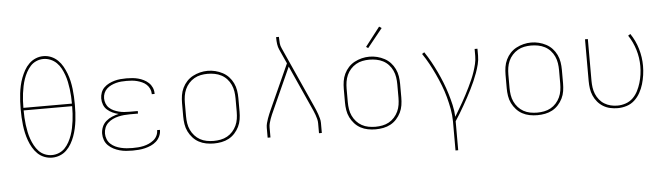

<svg xmlns="http://www.w3.org/2000/svg" viewBox="-54 -975 4909 1419"><g transform="rotate(-5 2400.0 -265.5)"><path d="M300 8Q270 8 242 -3Q214 -14 193 -34.5Q172 -55 157 -81Q142 -107 132 -134.5Q122 -162 115.5 -191Q109 -220 105.5 -249.5Q102 -279 100.5 -308.5Q99 -338 99 -368Q99 -397 100.5 -426.5Q102 -456 105.5 -485.5Q109 -515 115.5 -544Q122 -573 132.5 -600.5Q143 -628 157.5 -654Q172 -680 193.5 -701Q215 -722 242.5 -733.5Q270 -745 300 -745Q330 -745 357.5 -733.5Q385 -722 406.5 -701Q428 -680 442.5 -654Q457 -628 467.5 -600.5Q478 -573 484.5 -544Q491 -515 494.5 -485.5Q498 -456 499.5 -426.5Q501 -397 501 -367Q501 -338 499.5 -308.5Q498 -279 494.5 -249.5Q491 -220 484.5 -191Q478 -162 468 -134.5Q458 -107 443 -81Q428 -55 407 -34.5Q386 -14 358 -3Q330 8 300 8ZM120 -377H480Q480 -404 478.5 -431Q477 -458 473.5 -485Q470 -512 464.5 -538.5Q459 -565 450 -590.5Q441 -616 428 -640.5Q415 -665 395.5 -684Q376 -703 350.5 -713.5Q325 -724 298 -724Q271 -724 245.5 -713Q220 -702 202 -682Q184 -662 171 -638Q158 -614 149.5 -589Q141 -564 135.5 -537.5Q130 -511 126.5 -484.5Q123 -458 121.5 -431Q120 -404 120 -377ZM300 -11Q327 -11 352.5 -21.5Q378 -32 396.5 -51.5Q415 -71 428 -95Q441 -119 450 -144.5Q459 -170 464.5 -196.5Q470 -223 473.5 -250Q477 -277 478.5 -304Q480 -331 480 -358H120Q120 -331 121.5 -304Q123 -277 126.5 -250Q130 -223 135.5 -196.5Q141 -170 150 -144.5Q159 -119 172 -95Q185 -71 203.5 -51.5Q222 -32 247.5 -21.5Q273 -11 300 -11Z M897 8Q873 8 849 6Q825 4 801.5 -2.5Q778 -9 756.5 -20Q735 -31 717.5 -48Q700 -65 691.5 -88Q683 -111 683 -135Q683 -161 693 -185.5Q703 -210 723 -227.5Q743 -245 767.5 -255Q792 -265 817 -271Q794 -276 772.5 -286Q751 -296 733.5 -311.5Q716 -327 707.5 -349.5Q699 -372 699 -396Q699 -418 707 -439.5Q715 -461 731 -476.5Q747 -492 767 -502Q787 -512 808.5 -518Q830 -524 852.5 -526Q875 -528 897 -528Q919 -528 941 -526Q963 -524 984 -518.5Q1005 -513 1025 -503Q1045 -493 1061 -478Q1077 -463 1086 -442.5Q1095 -422 1095 -400Q1095 -398 1095 -397Q1095 -396 1095 -395H1074Q1074 -396 1074 -397Q1074 -398 1074 -399Q1074 -418 1065.5 -436Q1057 -454 1043 -467Q1029 -480 1011 -488Q993 -496 974 -501Q955 -506 935.5 -507.5Q916 -509 897 -509Q877 -509 857.5 -507.5Q838 -506 819 -501Q800 -496 782 -487.5Q764 -479 749.5 -465.5Q735 -452 727.5 -433.5Q720 -415 720 -395Q720 -375 727.5 -356Q735 -337 749.5 -323.5Q764 -310 782.5 -301.5Q801 -293 820.5 -288Q840 -283 860 -281.5Q880 -280 900 -280H960V-261H900Q878 -261 856.5 -259Q835 -257 813.5 -252Q792 -247 772 -237.5Q752 -228 736 -213Q720 -198 712 -177.5Q704 -157 704 -135Q704 -114 712 -93.5Q720 -73 736 -58Q752 -43 771.5 -34Q791 -25 812 -20Q833 -15 854.5 -13Q876 -11 897 -11Q918 -11 938.5 -12.5Q959 -14 979.5 -18.5Q1000 -23 1019 -31.5Q1038 -40 1054.5 -53Q1071 -66 1080.5 -85Q1090 -104 1090 -125Q1090 -125 1090 -125.5Q1090 -126 1090 -127H1111Q1111 -126 1111 -125.5Q1111 -125 1111 -124Q1111 -101 1100.5 -79Q1090 -57 1072.5 -41.5Q1055 -26 1033.5 -16.5Q1012 -7 989.5 -1.5Q967 4 943.5 6Q920 8 897 8Z M1500 8Q1471 8 1442.5 2.5Q1414 -3 1389 -16.5Q1364 -30 1344.5 -51.5Q1325 -73 1312.5 -98.5Q1300 -124 1295.5 -152.5Q1291 -181 1291 -210V-310Q1291 -339 1295.5 -367.5Q1300 -396 1312.5 -422Q1325 -448 1344.5 -469Q1364 -490 1389.5 -503.5Q1415 -517 1443 -524Q1471 -531 1500 -531Q1529 -531 1557 -524Q1585 -517 1610.5 -503.5Q1636 -490 1655.5 -469Q1675 -448 1687.5 -422Q1700 -396 1704.5 -367.5Q1709 -339 1709 -310V-210Q1709 -181 1704.5 -152.5Q1700 -124 1687.5 -98.5Q1675 -73 1655.5 -51.5Q1636 -30 1611 -16.5Q1586 -3 1557.5 2.5Q1529 8 1500 8ZM1500 -11Q1526 -11 1552 -16Q1578 -21 1600.5 -33.5Q1623 -46 1640.5 -65.5Q1658 -85 1669 -108.5Q1680 -132 1684 -158Q1688 -184 1688 -210V-310Q1688 -336 1684 -362Q1680 -388 1669 -412Q1658 -436 1640 -455.5Q1622 -475 1599 -487Q1576 -499 1550 -504Q1524 -509 1497 -509Q1472 -509 1446.5 -504Q1421 -499 1398.5 -486Q1376 -473 1358.5 -453.5Q1341 -434 1330.5 -410.5Q1320 -387 1316 -361.5Q1312 -336 1312 -310V-210Q1312 -184 1316 -158Q1320 -132 1331 -108.5Q1342 -85 1359.5 -65.5Q1377 -46 1399.5 -33.5Q1422 -21 1448 -16Q1474 -11 1500 -11Z M1899 0V-74Q1899 -91 1903.5 -107.5Q1908 -124 1913.5 -140.5Q1919 -157 1926 -173Q1933 -189 1940 -205L2089 -535L2041 -641Q2032 -661 2029 -683.5Q2026 -706 2026 -728V-735H2047V-728Q2047 -708 2049 -687.5Q2051 -667 2060 -649L2260 -205Q2267 -189 2274 -173Q2281 -157 2286.5 -140.5Q2292 -124 2296.5 -107.5Q2301 -91 2301 -74V0H2280V-74Q2280 -90 2276 -105.5Q2272 -121 2266.5 -136.5Q2261 -152 2254.5 -167Q2248 -182 2241 -197L2100 -510L1959 -197Q1952 -182 1945.5 -167Q1939 -152 1933.5 -136.5Q1928 -121 1924 -105.5Q1920 -90 1920 -74V0Z M2700 8Q2671 8 2642.5 2.5Q2614 -3 2589 -16.5Q2564 -30 2544.5 -51.5Q2525 -73 2512.5 -98.5Q2500 -124 2495.5 -152.5Q2491 -181 2491 -210V-310Q2491 -339 2495.5 -367.5Q2500 -396 2512.5 -422Q2525 -448 2544.5 -469Q2564 -490 2589.5 -503.5Q2615 -517 2643 -524Q2671 -531 2700 -531Q2729 -531 2757 -524Q2785 -517 2810.5 -503.5Q2836 -490 2855.5 -469Q2875 -448 2887.5 -422Q2900 -396 2904.5 -367.5Q2909 -339 2909 -310V-210Q2909 -181 2904.5 -152.5Q2900 -124 2887.5 -98.5Q2875 -73 2855.5 -51.5Q2836 -30 2811 -16.5Q2786 -3 2757.5 2.5Q2729 8 2700 8ZM2700 -11Q2726 -11 2752 -16Q2778 -21 2800.5 -33.5Q2823 -46 2840.5 -65.5Q2858 -85 2869 -108.5Q2880 -132 2884 -158Q2888 -184 2888 -210V-310Q2888 -336 2884 -362Q2880 -388 2869 -412Q2858 -436 2840 -455.5Q2822 -475 2799 -487Q2776 -499 2750 -504Q2724 -509 2697 -509Q2672 -509 2646.5 -504Q2621 -499 2598.5 -486Q2576 -473 2558.5 -453.5Q2541 -434 2530.5 -410.5Q2520 -387 2516 -361.5Q2512 -336 2512 -310V-210Q2512 -184 2516 -158Q2520 -132 2531 -108.5Q2542 -85 2559.5 -65.5Q2577 -46 2599.5 -33.5Q2622 -21 2648 -16Q2674 -11 2700 -11ZM2697 -595 2682 -605 2791 -746 2809 -734Z M3274 215V0Q3274 -46 3265.5 -92Q3257 -138 3245 -182.5Q3233 -227 3216 -270.5Q3199 -314 3179.5 -356Q3160 -398 3138 -438.5Q3116 -479 3090 -517L3107 -528Q3132 -491 3153.5 -452Q3175 -413 3194 -373Q3213 -333 3229.5 -291.5Q3246 -250 3259 -207.5Q3272 -165 3282 -121.5Q3292 -78 3294 -33Q3309 -59 3324.5 -84.5Q3340 -110 3354.5 -136Q3369 -162 3383 -188.5Q3397 -215 3410 -242Q3423 -269 3435 -296Q3447 -323 3456.5 -351.5Q3466 -380 3473 -409Q3480 -438 3480 -468V-520H3501V-468Q3501 -436 3493 -404.5Q3485 -373 3474 -342.5Q3463 -312 3450 -282.5Q3437 -253 3422.5 -224Q3408 -195 3392.5 -166.5Q3377 -138 3361 -110Q3345 -82 3328.5 -54.5Q3312 -27 3294 0V215Z M3900 8Q3871 8 3842.5 2.5Q3814 -3 3789 -16.5Q3764 -30 3744.5 -51.5Q3725 -73 3712.5 -98.5Q3700 -124 3695.5 -152.5Q3691 -181 3691 -210V-310Q3691 -339 3695.5 -367.5Q3700 -396 3712.5 -422Q3725 -448 3744.5 -469Q3764 -490 3789.5 -503.5Q3815 -517 3843 -524Q3871 -531 3900 -531Q3929 -531 3957 -524Q3985 -517 4010.5 -503.5Q4036 -490 4055.5 -469Q4075 -448 4087.5 -422Q4100 -396 4104.5 -367.5Q4109 -339 4109 -310V-210Q4109 -181 4104.5 -152.5Q4100 -124 4087.5 -98.5Q4075 -73 4055.5 -51.5Q4036 -30 4011 -16.5Q3986 -3 3957.5 2.5Q3929 8 3900 8ZM3900 -11Q3926 -11 3952 -16Q3978 -21 4000.5 -33.5Q4023 -46 4040.5 -65.5Q4058 -85 4069 -108.5Q4080 -132 4084 -158Q4088 -184 4088 -210V-310Q4088 -336 4084 -362Q4080 -388 4069 -412Q4058 -436 4040 -455.5Q4022 -475 3999 -487Q3976 -499 3950 -504Q3924 -509 3897 -509Q3872 -509 3846.5 -504Q3821 -499 3798.5 -486Q3776 -473 3758.5 -453.5Q3741 -434 3730.5 -410.5Q3720 -387 3716 -361.5Q3712 -336 3712 -310V-210Q3712 -184 3716 -158Q3720 -132 3731 -108.5Q3742 -85 3759.5 -65.5Q3777 -46 3799.5 -33.5Q3822 -21 3848 -16Q3874 -11 3900 -11Z M4496 8Q4468 8 4440.5 2Q4413 -4 4389 -18.5Q4365 -33 4347 -54.5Q4329 -76 4318 -101.5Q4307 -127 4303 -154.5Q4299 -182 4299 -210V-520H4320V-210Q4320 -185 4323.5 -160Q4327 -135 4336.5 -112Q4346 -89 4362 -69Q4378 -49 4399.5 -36Q4421 -23 4445.5 -17Q4470 -11 4495 -11Q4527 -11 4557.5 -21.5Q4588 -32 4610.5 -54Q4633 -76 4647.5 -104.5Q4662 -133 4671 -163Q4680 -193 4684.5 -224.5Q4689 -256 4689 -288Q4689 -349 4671 -408.5Q4653 -468 4619 -519L4636 -530Q4672 -477 4690.5 -414.5Q4709 -352 4709 -287Q4709 -253 4704 -219Q4699 -185 4689.5 -152.5Q4680 -120 4663 -89.5Q4646 -59 4621 -36Q4596 -13 4563 -2.5Q4530 8 4496 8Z"/></g></svg>

Font: Zed Sans Thin Extended
Style: Regular
Weight: 100
Width: 7
Designer: Belleve Invis
Foundry: Belleve Invis
Version: Version 1.0.0; ttfautohint (v1.8.4)